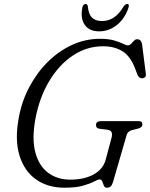

<svg xmlns="http://www.w3.org/2000/svg" viewBox="-20 -904 734 940"><path d="M469.5 -714Q511.5 -714 538.8 -706Q566 -698 581.8 -690Q597.5 -682 605.5 -682Q615 -682 622 -689.5Q629 -697 636 -704.5Q643 -712 651 -712Q672.5 -712 676 -684L694 -542Q695.5 -531 689.8 -526Q684 -521 676 -520.5Q668.5 -520.5 662.2 -525.5Q656 -530.5 653.5 -537L640.5 -571Q617 -631 578 -654.2Q539 -677.5 484.5 -677.5Q404.5 -677.5 336.5 -632Q268.5 -586.5 221 -507Q173.5 -427.5 154 -325.5Q135 -225 153 -158Q171 -91 216 -57.8Q261 -24.5 323.5 -24.5Q392 -24.5 438.2 -49.8Q484.5 -75 497.5 -122.5L525.5 -227.5Q537 -265.5 505 -269L468 -273.5Q450 -275.5 450 -292.5Q450 -311 475.5 -311H656Q669 -311 673.2 -306.8Q677.5 -302.5 677 -293.5Q676 -278.5 652 -273.5L630.5 -268Q605.5 -263 599.5 -241.5L533.5 -13.5Q528.5 3 521.5 9Q514.5 15 503 15Q492.5 15 488.5 5Q484.5 -5 480.8 -15.2Q477 -25.5 468.5 -25.5Q459 -25.5 440.2 -15.2Q421.5 -5 386.8 5Q352 15 295.5 15Q213 15 155.8 -26Q98.5 -67 75.2 -143.2Q52 -219.5 71.5 -325Q85.5 -405.5 122.5 -476Q159.5 -546.5 213 -600Q266.5 -653.5 332 -683.8Q397.5 -714 469.5 -714ZM479 -801Q511 -801 537.2 -818.2Q563.5 -835.5 586 -873.5Q594.5 -884.5 602 -884.5Q614.5 -884.5 609.5 -868Q593 -815.5 553.8 -783Q514.5 -750.5 465.5 -750.5Q416.5 -750.5 394.5 -783Q372.5 -815.5 383.5 -868Q387 -884.5 399.5 -884.5Q407.5 -884.5 410 -873.5Q413 -835.5 430 -818.2Q447 -801 479 -801Z"/></svg>

Font: Fraunces 9pt S050 Light
Style: Italic
Weight: 300
Italic angle: -16°
Version: Version 1.000; ttfautohint (v1.8.3)